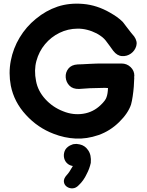

<svg xmlns="http://www.w3.org/2000/svg" viewBox="-20 -745 803 1049"><path d="M273 -14Q332 9 393 12Q454 15 518 -7Q581 -29 631 -78Q680 -126 696 -174Q701 -192 705 -219Q709 -246 711 -271.5Q713 -297 713 -310Q714 -318 713 -325Q714 -328 714 -331Q714 -359 693.5 -378.5Q673 -398 644 -398H524Q520 -398 504.5 -397.5Q489 -397 469 -396Q449 -395 431 -394Q413 -393 404 -393Q370 -391 353.5 -370Q337 -349 339 -322.5Q341 -296 359.5 -277Q378 -258 412 -259Q438 -261 471 -263Q520 -265 553 -265Q564 -264 570 -264Q569 -233 562 -214Q557 -197 531 -172Q490 -132 434.5 -123.5Q379 -115 325 -137Q268 -159 227.5 -203.5Q187 -248 177 -302Q165 -361 179 -412.5Q193 -464 226 -503.5Q259 -543 305 -565.5Q351 -588 403.5 -588.5Q456 -589 509 -562Q528 -551 538.5 -542.5Q549 -534 557.5 -523.5Q566 -513 578 -496L599 -467Q620 -440 647 -438.5Q674 -437 695.5 -452.5Q717 -468 724.5 -493.5Q732 -519 713 -546Q708 -551 695.5 -567Q683 -583 670 -600Q657 -617 651 -625Q636 -640 619 -652Q602 -664 581 -676Q510 -717 434.5 -723.5Q359 -730 295 -709Q230 -687 176 -642Q123 -599 87.5 -540Q52 -481 39 -413.5Q26 -346 39 -277Q57 -187 122 -117Q186 -47 273 -14ZM410 267Q437 242 454 205Q469 177 476 145Q480 101 461 75Q444 50 416 44Q406 42 400 41.5Q394 41 379 43L362 50Q340 62 333 81Q326 100 330.5 119Q335 138 350 150Q361 159 378 162Q358 198 345 211Q327 231 329 248Q331 265 345 275Q359 285 377 284Q395 283 410 267Z"/></svg>

Font: Balsamiq Sans
Style: Bold
Weight: 700
Designer: Michael Angeles
Foundry: Balsamiq SRL
Version: Version 1.020; ttfautohint (v1.8.4.7-5d5b);gftools[0.9.26]